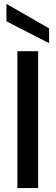

<svg xmlns="http://www.w3.org/2000/svg" viewBox="-20 -962 284 982"><path d="M69 0V-700H175V0ZM231 -741 13 -853V-942L231 -817Z"/></svg>

Font: Rethink Sans Medium
Style: Regular
Weight: 500
Designer: The Rethink Sans project authors (Hans Thiessen). DM Sans designed by Colophon Foundry.
Foundry: Rethink Communications LLC
Version: Version 1.001